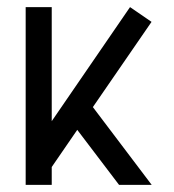

<svg xmlns="http://www.w3.org/2000/svg" viewBox="-20 -520 490 540"><path d="M125.5 0H52.2V-500H125.5V-179.2L345.7 -500L406.2 -458.5L241.2 -218.8L406.7 0H314.9L197.3 -154.8L125.5 -50.3Z"/></svg>

Font: Anka/Coder Narrow
Style: Regular
Weight: 400
Width: 3
Monospace: yes
Version: Version 001.100